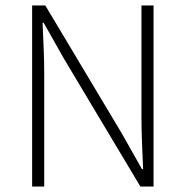

<svg xmlns="http://www.w3.org/2000/svg" viewBox="-20 -679 676 699"><path d="M97 0V-659H145L423 -194L497 -63H501Q499 -111 497 -159Q495 -207 495 -255V-659H539V0H491L213 -465L139 -596H135Q137 -548 139 -502.5Q141 -457 141 -409V0Z"/></svg>

Font: CV Source Sans Light
Style: Regular
Weight: 300
Designer: Paul D. Hunt
Foundry: Adobe Systems Incorporated
Version: Version 3.001